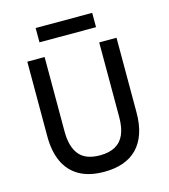

<svg xmlns="http://www.w3.org/2000/svg" viewBox="-127 -971 950 1082"><g transform="rotate(-15 348.0 -429.5)"><path d="M348 12Q261.5 12 203.8 -20.2Q146 -52.5 117 -114.2Q88 -176 88 -264.5V-700H189V-264.5Q189 -177 226.5 -130.5Q264 -84 348 -84Q401.5 -84 437 -103.5Q472.5 -123 490 -162.8Q507.5 -202.5 507.5 -264.5V-700H608.5V-264.5Q608.5 -194.5 590.8 -142.5Q573 -90.5 539.2 -56Q505.5 -21.5 457 -4.8Q408.5 12 348 12ZM182.5 -787.5V-871H512.5V-787.5Z"/></g></svg>

Font: Overpass Medium
Style: Regular
Weight: 500
Designer: Delve Withrington, Dave Bailey, Thomas Jockin
Foundry: Delve Fonts LLC
Version: Version 4.000